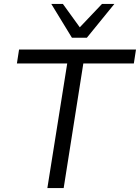

<svg xmlns="http://www.w3.org/2000/svg" viewBox="-20 -957 712 977"><path d="M221 0 322 -634H66L77 -705H672L661 -634H404L304 0ZM346 -765 241 -937H300L386 -818L499 -937H562L422 -765Z"/></svg>

Font: Nunito Sans
Style: Italic
Weight: 400
Italic angle: -9°
Designer: Vernon Adams
Foundry: Vernon Adams
Version: Version 3.006; ttfautohint (v1.8.3)